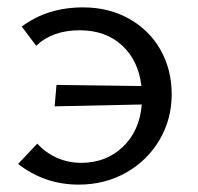

<svg xmlns="http://www.w3.org/2000/svg" viewBox="-20 -494 535 520"><path d="M445 -239Q445 -171 412 -115Q379 -59 321.5 -26.5Q264 6 193 6Q101 6 29 -50L81 -105Q104 -80 134.5 -66.5Q165 -53 200 -53Q267 -53 312.5 -96Q358 -139 364 -211L128 -206L133 -264L363 -261Q355 -330 310.5 -371Q266 -412 196 -412Q122 -412 78 -370L39 -422Q108 -474 205 -474Q275 -474 330 -443Q385 -412 415 -358.5Q445 -305 445 -239Z"/></svg>

Font: Ysabeau SC Medium
Style: Regular
Weight: 500
Designer: Christian Thalmann (Catharsis Fonts)
Version: Version 0.003